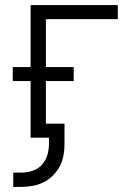

<svg xmlns="http://www.w3.org/2000/svg" viewBox="-20 -540 540 753"><path d="M32 193V137H63Q85 137 107 130Q129 123 144 106.5Q159 90 165.5 68.5Q172 47 172 24V0H100V-222H30V-277H100V-520H442V-465H160V-277H269V-222H160V-55H233V24Q233 47 229 69.5Q225 92 214.5 112Q204 132 187.5 148.5Q171 165 150.5 175Q130 185 107.5 189Q85 193 63 193Z"/></svg>

Font: Iosevka Curly Light
Style: Regular
Weight: 300
Monospace: yes
Designer: Belleve Invis
Foundry: Belleve Invis
Version: Version 22.1.2; ttfautohint (v1.8.4)